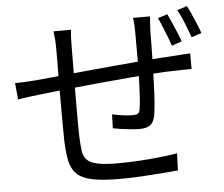

<svg xmlns="http://www.w3.org/2000/svg" viewBox="-56 -855 1111 951"><g transform="rotate(-5 500.0 -379.0)"><path d="M721 -756Q720 -748 719 -735Q718 -722 717.5 -708.5Q717 -695 716 -683Q716 -653 715.5 -620Q715 -587 714.5 -556.5Q714 -526 713 -500Q712 -462 710.5 -416.5Q709 -371 706 -330Q703 -289 698 -263Q691 -230 673 -217.5Q655 -205 621 -205Q603 -205 577 -207.5Q551 -210 527 -213.5Q503 -217 489 -220L491 -289Q517 -283 545.5 -279.5Q574 -276 591 -276Q610 -276 618.5 -281Q627 -286 629 -303Q633 -323 635 -355.5Q637 -388 638.5 -426Q640 -464 641 -499Q641 -528 641 -559Q641 -590 641 -622Q641 -654 641 -681Q641 -692 640.5 -706Q640 -720 639 -733.5Q638 -747 636 -756ZM325 -724Q323 -707 322 -687Q321 -667 321 -644Q321 -611 320.5 -562Q320 -513 319.5 -457.5Q319 -402 319 -349Q319 -296 319 -254Q319 -212 320 -191Q322 -150 325.5 -122.5Q329 -95 345 -78Q361 -61 397 -53Q433 -45 498 -45Q552 -45 608 -48.5Q664 -52 713.5 -57.5Q763 -63 795 -69L792 16Q759 19 710 23Q661 27 607 30Q553 33 502 33Q415 33 364 22Q313 11 288 -14Q263 -39 254.5 -79.5Q246 -120 244 -180Q244 -201 243.5 -239.5Q243 -278 243 -326Q243 -374 243 -424.5Q243 -475 243.5 -519.5Q244 -564 244 -596.5Q244 -629 244 -640Q244 -663 242.5 -682.5Q241 -702 238 -724ZM26 -485Q50 -485 76.5 -486.5Q103 -488 130 -490Q163 -493 224 -499Q285 -505 362.5 -512.5Q440 -520 523 -527.5Q606 -535 684.5 -541.5Q763 -548 825 -551Q844 -553 864.5 -554Q885 -555 903 -556V-478Q895 -479 881.5 -478.5Q868 -478 852.5 -478Q837 -478 824 -477Q784 -477 727 -473Q670 -469 603.5 -463.5Q537 -458 468 -451.5Q399 -445 335 -438.5Q271 -432 219.5 -426.5Q168 -421 136 -417Q121 -415 102.5 -413Q84 -411 66 -408Q48 -405 34 -403ZM807 -759Q816 -741 827 -715.5Q838 -690 848.5 -665Q859 -640 866 -619L816 -602Q809 -624 799 -649Q789 -674 779 -699Q769 -724 759 -744ZM907 -791Q917 -772 928 -747.5Q939 -723 949.5 -698Q960 -673 967 -652L917 -635Q905 -669 889.5 -708Q874 -747 858 -775Z"/></g></svg>

Font: Noto Sans KR
Style: Regular
Weight: 400
Designer: Ryoko NISHIZUKA  (kana, bopomofo & ideographs); Paul D. Hunt (Latin, Greek & Cyrillic); Sandoll Communications , Soo-you
Foundry: Adobe
Version: Version 2.004-H2;hotconv 1.0.118;makeotfexe 2.5.65603